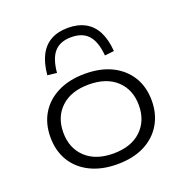

<svg xmlns="http://www.w3.org/2000/svg" viewBox="-135 -877 973 1008"><g transform="rotate(-20 352.0 -373.0)"><path d="M352 8Q266 8 202 -23.5Q138 -55 103.5 -112Q69 -169 69 -245Q69 -321 103.5 -377.5Q138 -434 202 -465.5Q266 -497 352 -497Q440 -497 503 -465.5Q566 -434 600.5 -377.5Q635 -321 635 -245Q635 -170 600.5 -112.5Q566 -55 503 -23.5Q440 8 352 8ZM352 -52Q451 -52 507 -105Q563 -158 563 -245Q563 -332 507 -384.5Q451 -437 352 -437Q253 -437 197 -384.5Q141 -332 141 -245Q141 -158 197 -105Q253 -52 352 -52ZM217 -551 165 -557Q171 -623 193.5 -666.5Q216 -710 255.5 -732Q295 -754 351 -754Q407 -754 447 -732Q487 -710 509.5 -666.5Q532 -623 537 -557L485 -551Q478 -630 445.5 -666Q413 -702 351 -702Q289 -702 256.5 -666Q224 -630 217 -551Z"/></g></svg>

Font: Nunito Sans 10pt Expanded Light
Style: Regular
Weight: 300
Width: 7
Designer: Vernon Adams
Foundry: Vernon Adams
Version: Version 3.101;gftools[0.9.27]